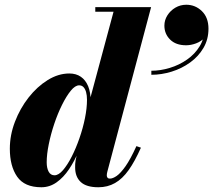

<svg xmlns="http://www.w3.org/2000/svg" viewBox="-20 -780 900 810"><path d="M395 10Q344.5 10 320.8 -12Q297 -34 297 -73.5Q297 -80.5 297.2 -88.2Q297.5 -96 299 -103.5L315 -179L346.5 -261L349 -321.5L459 -730.5H382V-750H617.5L432.5 -54.5Q430.5 -47 430.5 -39.5Q430.5 -34.5 433.5 -30.5Q436.5 -26.5 443.5 -26.5Q456 -26.5 472.5 -38Q489 -49.5 509.8 -79Q530.5 -108.5 555.5 -163.5L574.5 -157Q549 -99.5 522.8 -62.5Q496.5 -25.5 465.2 -7.8Q434 10 395 10ZM154.5 10Q83.5 10 52.5 -34.5Q21.5 -79 21.5 -152.5Q21.5 -210 43 -266.2Q64.5 -322.5 100.5 -368.5Q136.5 -414.5 181.2 -442.2Q226 -470 272.5 -470Q301 -470 321 -456.2Q341 -442.5 351.8 -416.5Q362.5 -390.5 362.5 -353.5Q362.5 -333 356.8 -298.8Q351 -264.5 339.8 -223.5Q328.5 -182.5 311.2 -141.2Q294 -100 271 -65.8Q248 -31.5 218.8 -10.8Q189.5 10 154.5 10ZM210 -40.5Q227 -40.5 245.8 -62.2Q264.5 -84 282.5 -119.2Q300.5 -154.5 315.2 -197Q330 -239.5 338.5 -281.8Q347 -324 347 -359Q347 -377.5 343.2 -391.2Q339.5 -405 332.2 -412.5Q325 -420 314 -420Q297 -420 278.5 -397.2Q260 -374.5 241.8 -337.8Q223.5 -301 209 -257.8Q194.5 -214.5 185.8 -171.8Q177 -129 177 -95.5Q177 -71 185.2 -55.8Q193.5 -40.5 210 -40.5ZM618.5 -464.5V-481.5Q656.5 -481.5 696.2 -493.5Q736 -505.5 769.2 -528.8Q802.5 -552 822.8 -585.5Q843 -619 842 -662H858.5Q858.5 -637.5 843.5 -621.2Q828.5 -605 807 -597Q785.5 -589 765 -589Q722 -589 697.8 -613Q673.5 -637 673.5 -672Q673.5 -695 686.2 -715.2Q699 -735.5 720 -747.8Q741 -760 766 -760Q804 -760 831.8 -733Q859.5 -706 859.5 -659Q859.5 -614 838.5 -578Q817.5 -542 782.2 -516.5Q747 -491 704.2 -477.8Q661.5 -464.5 618.5 -464.5Z"/></svg>

Font: Bodoni Moda 11pt ExtraBold
Style: Italic
Weight: 800
Italic angle: -13°
Version: Version 2.004